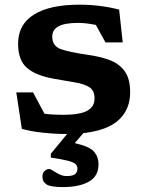

<svg xmlns="http://www.w3.org/2000/svg" viewBox="-20 -548 608 801"><path d="M243 232.5Q191.5 232.5 174.2 221.5Q157 210.5 157 189Q157 173 166.5 165Q176 157 185 157Q190 157 201.2 164.2Q212.5 171.5 227.2 179Q242 186.5 257.5 186.5Q282.5 186.5 292.8 178.8Q303 171 303 155Q303 144 295.2 136.5Q287.5 129 264 122.8Q240.5 116.5 192 109.5V93.5L260 11H256.5Q207 11 155.5 5.2Q104 -0.5 71 -10.5L48 -162.5H118L165.5 -73.5Q184.5 -71 204.5 -70Q224.5 -69 242.5 -69Q313.5 -69 344 -86Q374.5 -103 374.5 -137Q374.5 -170 353 -184Q331.5 -198 293 -204.2Q254.5 -210.5 204.5 -219.5Q129 -233 92.2 -265Q55.5 -297 55.5 -365.5Q55.5 -446 121.5 -487.2Q187.5 -528.5 311.5 -528.5Q397.5 -528.5 477 -508L492 -371H420L380 -444Q338 -452.5 306.5 -452.5Q250.5 -452.5 224.2 -438.2Q198 -424 198 -395.5Q198 -356 233.5 -343.2Q269 -330.5 345 -319.5Q396 -312.5 436.2 -297.8Q476.5 -283 499.8 -251.5Q523 -220 523 -163Q523 -92 475.8 -48Q428.5 -4 327.5 7.5L292 49Q354.5 63.5 372.8 85.2Q391 107 391 137Q391 188 350.2 210.2Q309.5 232.5 243 232.5Z"/></svg>

Font: Newsreader Caption SemiBold
Style: Regular
Weight: 600
Designer: Hugues Gentile
Foundry: Production Type
Version: Version 1.001